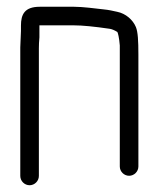

<svg xmlns="http://www.w3.org/2000/svg" viewBox="-20 -503 478 568"><path d="M95 17.5V-360.3C95 -369.9 95.5 -380.2 96.5 -391.2L96.6 -391.8V-424.7C96.6 -426 96.6 -425.7 96.6 -428C96.6 -428 97 -428 97.8 -428H199.1C223.2 -428 258.1 -424.6 304.7 -417.8C310.1 -417 317.6 -414.3 327.2 -408.4C329.1 -404.9 332.4 -392.6 334.4 -368.6V-10.5C334.4 4.5 346.9 17 361.9 17C376.9 17 389.4 4.5 389.4 -10.5V-341.4C389.4 -382.7 387.9 -408.5 382.1 -422.8C373.2 -444.5 351.8 -463 327.1 -468L307.5 -472.2C302 -473.4 294.5 -474.4 284.3 -475.5C262.5 -477.8 225.9 -483 199.1 -483H97.8C52.6 -483 42 -460.4 42 -427.3V-411.3L40 -362.8V17.5C40 32.5 52.5 45 67.5 45C82.5 45 95 32.5 95 17.5Z"/></svg>

Font: MewTooHand
Style: BdCond
Weight: 400
Designer: Mew Too, Robert Jablonski
Version: Version 0.77